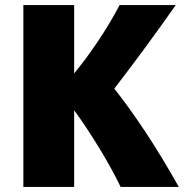

<svg xmlns="http://www.w3.org/2000/svg" viewBox="-20 -723 724 756"><path d="M684 13H455C412 -77 339 -197 272 -289V13H72V-703H272V-434C336 -512 400 -606 451 -703H672C592 -589 505 -471 430 -374C509 -274 595 -146 684 13Z"/></svg>

Font: Repo Black
Style: Regular
Weight: 900
Designer: Stefan Peev
Foundry: Context Ltd
Version: Version 1.502